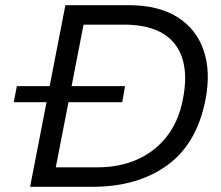

<svg xmlns="http://www.w3.org/2000/svg" viewBox="-20 -720 852 740"><path d="M33 -326 45 -388H462L451 -326ZM96 0 232 -700H476Q590 -700 663 -654.5Q736 -609 764.5 -527Q793 -445 772 -336Q739 -166 624.5 -83Q510 0 336 0ZM195 -75H353Q442 -75 510.5 -106Q579 -137 624 -195.5Q669 -254 685 -338Q712 -475 654 -550Q596 -625 458 -625H302Z"/></svg>

Font: REM Light
Style: Italic
Weight: 300
Italic angle: -11°
Designer: Octavio Pardo
Foundry: Ashler Design
Version: Version 1.005;gftools[0.9.28]